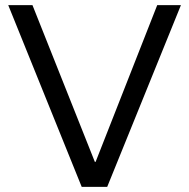

<svg xmlns="http://www.w3.org/2000/svg" viewBox="-20 -720 734 745"><path d="M297 5 12 -700H106L348 -92H351L590 -700H682L396 5Z"/></svg>

Font: REM Medium Light
Style: Regular
Weight: 300
Version: Version 1.005;gftools[0.9.28]